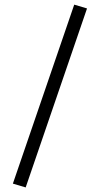

<svg xmlns="http://www.w3.org/2000/svg" viewBox="-20 -715 444 836"><path d="M358.9 -678.2 91.8 101.1 36.1 84.5 303.2 -694.8Z"/></svg>

Font: Sahel Light FD
Style: Light-FD
Weight: 300
Foundry: Saber Rastikerdar (saber.rastikerdar@gmail.com)
Version: Version 3.3.0